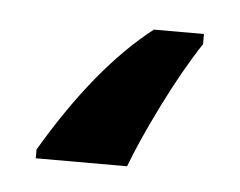

<svg xmlns="http://www.w3.org/2000/svg" viewBox="-28 29 277 222"><g transform="rotate(5 110.5 140.0)"><path d="M201.2 71.8Q179.7 104.5 158.2 147.9Q136.7 191.4 126 220.2H20V210Q79.1 109.9 143.1 60.1H201.2Z"/></g></svg>

Font: Noto Sans Southeast Asian
Style: Regular
Weight: 400
Designer: Monotype Design Team
Foundry: Monotype Imaging Inc.
Version: Version 1.06 uh; ttfautohint (v1.4.1)